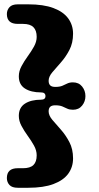

<svg xmlns="http://www.w3.org/2000/svg" viewBox="-20 -760 469 908"><path d="M195 -305.5Q195 -323 174 -323Q126.5 -323 97.8 -341.5Q69 -360 69 -399Q69 -423.5 81.8 -447.2Q94.5 -471 111.2 -494Q128 -517 140.8 -540Q153.5 -563 153.5 -585.5Q153.5 -616 138 -631.5Q122.5 -647 89 -647H64Q12.5 -647 12.5 -693.5Q12.5 -712.5 24.8 -726Q37 -739.5 64 -739.5H114Q185.5 -739.5 232.5 -722Q279.5 -704.5 302.5 -673Q325.5 -641.5 325.5 -600.5Q325.5 -556.5 308 -523.2Q290.5 -490 267.8 -464.5Q245 -439 227.5 -418.2Q210 -397.5 210 -378Q210 -363.5 217.5 -356.2Q225 -349 241 -349Q262 -349 274.5 -354.2Q287 -359.5 298 -365Q309 -370.5 325 -370.5Q352.5 -370.5 368.2 -351Q384 -331.5 384 -305.5Q384 -280 368.2 -260.5Q352.5 -241 325 -241Q309 -241 298 -246.2Q287 -251.5 274.5 -256.8Q262 -262 241 -262Q225 -262 217.5 -255Q210 -248 210 -233.5Q210 -214 227.5 -193.2Q245 -172.5 267.8 -147Q290.5 -121.5 308 -88.2Q325.5 -55 325.5 -11Q325.5 30.5 302.5 61.8Q279.5 93 232.5 110.5Q185.5 128 114 128H64Q37 128 24.8 114.8Q12.5 101.5 12.5 82Q12.5 35.5 64 35.5H89Q122.5 35.5 138 20.5Q153.5 5.5 153.5 -25.5Q153.5 -48.5 140.8 -71.5Q128 -94.5 111.2 -117.5Q94.5 -140.5 81.8 -164.2Q69 -188 69 -212Q69 -251 97.8 -269.8Q126.5 -288.5 174 -288.5Q195 -288.5 195 -305.5Z"/></svg>

Font: Fraunces SuperSoft
Style: Regular
Weight: 900
Version: Version 1.000;[b76b70a41]